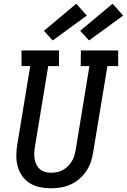

<svg xmlns="http://www.w3.org/2000/svg" viewBox="-20 -1007 684 1035"><path d="M255 8Q224 8 195 2Q166 -4 141.5 -19Q117 -34 100.5 -57Q84 -80 76 -108Q68 -136 68 -166.5Q68 -197 73 -227L143 -651H96V-735H298V-651H240L168 -214Q165 -197 164.5 -180.5Q164 -164 167 -148Q170 -132 177 -118Q184 -104 196 -94Q208 -84 223.5 -80Q239 -76 255 -76Q271 -76 287 -79Q303 -82 318 -90Q333 -98 345.5 -110.5Q358 -123 367 -137.5Q376 -152 380.5 -167.5Q385 -183 388 -199L462 -651H415L416 -735H617V-651H559L482 -185Q478 -159 469.5 -133.5Q461 -108 445 -84.5Q429 -61 407.5 -42.5Q386 -24 360.5 -12.5Q335 -1 308 3.5Q281 8 255 8ZM460 -789 412 -841 587 -987 644 -923ZM264 -789 217 -841 391 -987 448 -923Z"/></svg>

Font: Iosevka HT Medium Extended
Style: Italic
Weight: 500
Width: 7
Italic angle: -9°
Monospace: yes
Designer: Belleve Invis
Foundry: Belleve Invis
Version: Version 32.3.0; ttfautohint (v1.8.4)